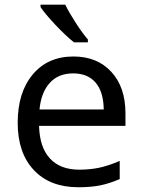

<svg xmlns="http://www.w3.org/2000/svg" viewBox="-20 -786 604 816"><path d="M313 9.8Q192.4 9.8 123.8 -63.2Q55.2 -136.2 55.2 -264.2Q55.2 -393.1 119.1 -469.5Q183.1 -545.9 292 -545.9Q393.1 -545.9 453.1 -480.7Q513.2 -415.5 513.2 -304.2V-251H146Q148.4 -159.7 192.4 -112.3Q236.3 -64.9 316.9 -64.9Q359.9 -64.9 398.4 -72.5Q437 -80.1 488.8 -102.1V-24.9Q444.3 -5.9 405.3 2Q366.2 9.8 313 9.8ZM291 -474.1Q228 -474.1 191.4 -433.6Q154.8 -393.1 147.9 -320.8H420.9Q419.9 -396 386.2 -435.1Q352.5 -474.1 291 -474.1ZM353.5 -606H294.4Q257.8 -635.3 214.1 -681.9Q170.4 -728.5 152.3 -755.9V-766.1H257.3Q272.9 -733.9 301.8 -689.2Q330.6 -644.5 353.5 -618.2Z"/></svg>

Font: NotoPenekeko
Style: Regular
Weight: 400
Designer: Monotype Design team
Foundry: Monotype Imaging Inc.
Version: Version 1.04